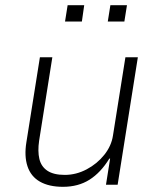

<svg xmlns="http://www.w3.org/2000/svg" viewBox="-20 -713 610 741"><path d="M223 8Q169 8 134 -12Q99 -32 86 -71.5Q73 -111 82 -165L134 -492H182L131 -170Q125 -129 132 -99.5Q139 -70 163 -54Q187 -38 230 -38Q274 -38 314.5 -59.5Q355 -81 382.5 -115.5Q410 -150 416 -190L464 -492H512L434 0H389L405 -101H402Q369 -47 325.5 -19.5Q282 8 223 8ZM396 -630 406 -693H470L460 -630ZM231 -630 241 -693H305L296 -630Z"/></svg>

Font: Nunito Sans 7pt SemiCondensed ExtraLight
Style: Italic
Weight: 250
Width: 4
Italic angle: -9°
Designer: Vernon Adams
Foundry: Vernon Adams
Version: Version 3.101;gftools[0.9.27]